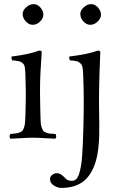

<svg xmlns="http://www.w3.org/2000/svg" viewBox="-20 -667 582 930"><path d="M369.1 -599.1Q369.1 -616.7 386 -631.8Q402.8 -647 420.9 -647Q440.4 -647 454.8 -630.4Q469.2 -613.8 469.2 -595.2Q469.2 -578.6 453.1 -562.7Q437 -546.9 417 -546.9Q398.9 -546.9 384 -563.2Q369.1 -579.6 369.1 -599.1ZM382.8 -307.1Q381.8 -330.1 379.4 -341.8Q377 -353 369.1 -360.6Q361.3 -368.2 350.8 -370.6Q340.3 -373 317.9 -375Q314 -386.7 315.9 -393.1Q412.1 -405.3 453.1 -421.9Q465.8 -421.9 465.8 -415Q463.4 -360.8 461.9 -311Q459.5 -226.6 459.5 -172.9Q459.5 -153.3 460.9 -64Q462.9 51.3 443.8 114.7Q424.8 177.7 387.2 209Q345.7 243.2 276.9 243.2Q259.3 243.2 240.7 231.4Q222.2 219.7 222.2 200.2Q222.2 188 232.9 179.9Q243.7 171.9 253.9 171.9Q260.3 171.9 265.6 173.3Q271 174.8 276.4 178.7L284.2 184.6Q286.6 186 292 191.9Q297.4 197.8 297.9 198.2Q308.6 209 329.1 209Q340.8 209 349.4 200.2Q357.9 191.4 363.3 174.6Q368.7 157.7 372.3 136.5Q376 115.2 377.9 87.2Q379.9 59.1 381.1 31Q382.3 2.9 383.3 -29.8Q383.8 -46.4 383.8 -49.8Q385.7 -104.5 385.7 -176.8Q385.7 -239.7 382.8 -307.1ZM89.8 -599.1Q89.8 -616.7 106.9 -631.8Q124 -647 142.1 -647Q161.6 -647 175.8 -630.6Q189.9 -614.3 189.9 -595.2Q189.9 -578.6 174.1 -562.7Q158.2 -546.9 138.2 -546.9Q120.1 -546.9 105 -563.2Q89.8 -579.6 89.8 -599.1ZM175.8 -108.9Q176.3 -86.9 177.2 -73.2Q178.2 -59.6 182.1 -49.1Q186 -38.6 189.7 -33.4Q193.4 -28.3 202.9 -24.7Q212.4 -21 221.2 -20Q230 -19 248 -18.1Q252.4 -13.7 252.4 -6.6Q252.4 0.5 248 4.9Q229 4.4 195.8 2.2Q162.6 0 140.1 0Q117.2 0 83 2.2Q48.8 4.4 30.8 4.9Q26.4 0.5 26.4 -6.6Q26.4 -13.7 30.8 -18.1Q48.8 -19.5 57.4 -20.8Q65.9 -22 75.7 -25.6Q85.4 -29.3 89.1 -34.2Q92.8 -39.1 96.4 -49.6Q100.1 -60.1 101.3 -73.5Q102.5 -86.9 103 -108.9Q105 -168.5 105 -220.7Q105 -247.6 103 -307.1Q102.1 -330.1 100.1 -341.8Q98.1 -353.5 90.1 -360.8Q82 -368.2 71.5 -370.6Q61 -373 38.1 -375Q34.2 -386.7 36.1 -393.1Q125 -404.3 168.9 -421.9Q182.1 -421.9 182.1 -415Q178.2 -361.3 175.8 -311.5Q173.8 -271 173.8 -219.7Q173.8 -202.1 174.8 -156.5Q175.8 -110.8 175.8 -108.9Z"/></svg>

Font: Linux Libertine Display G
Style: Regular
Weight: 400
Designer: Philipp H. Poll
Foundry: Philipp H. Poll
Version: Version 5.0.9